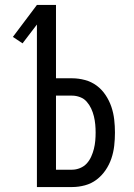

<svg xmlns="http://www.w3.org/2000/svg" viewBox="-20 -755 540 775"><path d="M129 0V-656L71 -580L32 -606L129 -735H206V-439H271Q297 -439 323 -432Q349 -425 370 -409.5Q391 -394 406 -371.5Q421 -349 429.5 -324Q438 -299 441 -272.5Q444 -246 444 -220Q444 -193 441 -166.5Q438 -140 429.5 -115Q421 -90 406 -68Q391 -46 370 -30Q349 -14 323 -7Q297 0 271 0ZM271 -70Q287 -70 303 -76.5Q319 -83 330 -95Q341 -107 348 -122.5Q355 -138 359 -154Q363 -170 364.5 -186.5Q366 -203 366 -220Q366 -236 364.5 -252.5Q363 -269 359 -285.5Q355 -302 348 -317Q341 -332 330 -344.5Q319 -357 303 -363Q287 -369 271 -369H206V-70Z"/></svg>

Font: Iosevka NFM
Style: Regular
Weight: 400
Monospace: yes
Designer: Belleve Invis
Foundry: Belleve Invis
Version: Version 29.0.4; ttfautohint (v1.8.4);Nerd Fonts 3.3.0